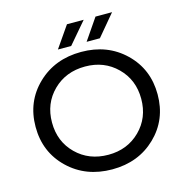

<svg xmlns="http://www.w3.org/2000/svg" viewBox="-126 -1005 1092 1131"><g transform="rotate(-15 420.0 -439.5)"><path d="M374 -757H293L383 -887H485ZM549 -757H468L557 -887H658ZM421 8Q260 8 154 -94Q48 -196 48 -350Q48 -504 154 -606Q260 -708 421 -708Q581 -708 686.5 -606Q792 -504 792 -350Q792 -196 686.5 -94Q581 8 421 8ZM421 -81Q537 -81 614.5 -157.5Q692 -234 692 -350Q692 -466 614.5 -542.5Q537 -619 421 -619Q303 -619 225.5 -542.5Q148 -466 148 -350Q148 -234 225.5 -157.5Q303 -81 421 -81Z"/></g></svg>

Font: false
Style: Regular
Weight: 500
Designer: Julieta Ulanovsky
Foundry: Julieta Ulanovsky
Version: Version 7.222;hotconv 1.0.109;makeotfexe 2.5.65596